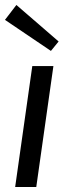

<svg xmlns="http://www.w3.org/2000/svg" viewBox="-22 -753 288 773"><path d="M193 -487 124 0H39L108 -487ZM44 -733 214 -586 183 -548 -2 -673Z"/></svg>

Font: Exo 2
Style: Italic
Weight: 400
Italic angle: -8°
Designer: Natanael Gama
Foundry: Natanael Gama
Version: Version 2.010